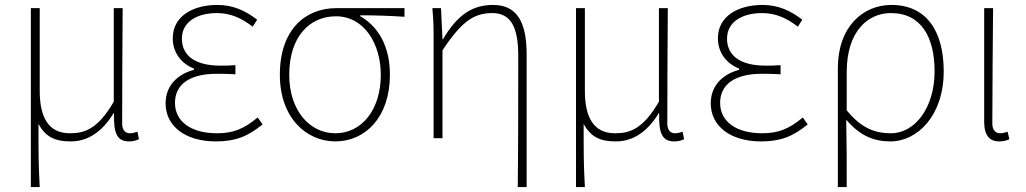

<svg xmlns="http://www.w3.org/2000/svg" viewBox="-20 -560 4158 778"><path d="M105 198H141C136 108 136 66 136 -58C167 0 210 13 267 13C332 13 392 -22 440 -101H442C440 -20 454 13 503 13C520 13 533 9 543 4L537 -26C523 -22 516 -20 506 -20C488 -20 475 -33 475 -59C475 -217 476 -368 477 -527H441V-148C375 -34 320 -20 263 -20C176 -20 141 -85 141 -192V-527H105Z M855 13C934 13 984 -7 1044 -56L1024 -84C968 -37 924 -20 859 -20C755 -20 689 -67 689 -143C689 -217 747 -261 858 -261C883 -261 903 -261 934 -259V-296C907 -294 894 -294 874 -294C762 -294 717 -341 717 -403C717 -474 782 -507 859 -507C914 -507 958 -487 1004 -452L1022 -480C976 -516 925 -540 861 -540C761 -540 680 -494 680 -405C680 -350 711 -304 766 -282V-277C708 -262 651 -220 651 -141C651 -51 728 13 855 13Z M1339 13C1459 13 1560 -84 1560 -257C1560 -371 1514 -452 1440 -494V-498C1501 -498 1558 -496 1619 -492V-527H1342C1222 -527 1114 -445 1114 -257C1114 -84 1220 13 1339 13ZM1339 -20C1234 -20 1152 -113 1152 -257C1152 -413 1236 -494 1341 -494C1457 -494 1523 -381 1523 -257C1523 -113 1444 -20 1339 -20Z M2078 198H2114V-339C2114 -475 2072 -540 1978 -540C1897 -540 1835 -503 1775 -401H1773L1767 -527H1732C1737 -474 1737 -438 1737 -396V0H1773V-356C1851 -474 1901 -507 1975 -507C2050 -507 2080 -450 2080 -334C2080 -158 2080 21 2078 198Z M2314 198H2350C2345 108 2345 66 2345 -58C2376 0 2419 13 2476 13C2541 13 2601 -22 2649 -101H2651C2649 -20 2663 13 2712 13C2729 13 2742 9 2752 4L2746 -26C2732 -22 2725 -20 2715 -20C2697 -20 2684 -33 2684 -59C2684 -217 2685 -368 2686 -527H2650V-148C2584 -34 2529 -20 2472 -20C2385 -20 2350 -85 2350 -192V-527H2314Z M3064 13C3143 13 3193 -7 3253 -56L3233 -84C3177 -37 3133 -20 3068 -20C2964 -20 2898 -67 2898 -143C2898 -217 2956 -261 3067 -261C3092 -261 3112 -261 3143 -259V-296C3116 -294 3103 -294 3083 -294C2971 -294 2926 -341 2926 -403C2926 -474 2991 -507 3068 -507C3123 -507 3167 -487 3213 -452L3231 -480C3185 -516 3134 -540 3070 -540C2970 -540 2889 -494 2889 -405C2889 -350 2920 -304 2975 -282V-277C2917 -262 2860 -220 2860 -141C2860 -51 2937 13 3064 13Z M3375 198H3411C3411 92 3411 31 3409 -75C3465 -9 3522 13 3588 13C3698 13 3804 -92 3804 -271C3804 -434 3734 -540 3592 -540C3477 -540 3375 -452 3375 -283ZM3590 -20C3533 -20 3474 -35 3411 -113V-268C3411 -435 3498 -507 3590 -507C3716 -507 3767 -405 3767 -271C3767 -124 3688 -20 3590 -20Z M4029 13C4047 13 4060 9 4070 4L4063 -26C4050 -22 4042 -20 4032 -20C4015 -20 4001 -33 4001 -59C4001 -217 4003 -368 4004 -527H3968V-66C3968 -10 3991 13 4029 13Z"/></svg>

Font: Noto Sans T Chinese Thin
Style: Regular
Weight: 100
Designer: Ryoko NISHIZUKA (kana & ideographs); Paul D. Hunt (Latin, Greek & Cyrillic); Wenlong ZHANG (bopomofo); Sandoll Communica
Foundry: Adobe Systems Incorporated
Version: Version 1.000;PS 1;hotconv 1.0.78;makeotf.lib2.5.61930